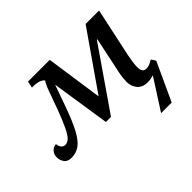

<svg xmlns="http://www.w3.org/2000/svg" viewBox="-158 -778 1230 1230"><g transform="rotate(-45 456.5 -163.0)"><path d="M808 1Q795 5 782 7.5Q769 10 755 10Q707 10 683 -19Q659 -48 659 -87Q659 -101 661.5 -126Q664 -151 672 -185L720 -414H716L430 0H384L323 -399Q315 -378 303.5 -344.5Q292 -311 273 -259Q236 -154 204.5 -96Q173 -38 140.5 -15.5Q108 7 67 7Q31 7 16 -15Q1 -37 1 -61Q1 -91 18.5 -108.5Q36 -126 58 -126Q58 -110 68 -95Q78 -80 97 -80Q116 -80 133 -95.5Q150 -111 171 -153.5Q192 -196 222 -276Q249 -350 264.5 -394Q280 -438 297 -464Q282 -480 261.5 -485.5Q241 -491 218 -491H205L214 -536H411L467 -149L736 -536H858L787 -205Q782 -179 778 -153Q774 -127 774 -105Q774 -58 810 -58Q824 -58 838 -63.5Q852 -69 870 -80L890 -50L770 210H674Z"/></g></svg>

Font: Noto Serif Medium
Style: Italic
Weight: 500
Italic angle: -12°
Designer: Monotype Design Team
Foundry: Monotype Imaging Inc.
Version: Version 2.014; ttfautohint (v1.8.4.7-5d5b)